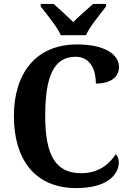

<svg xmlns="http://www.w3.org/2000/svg" viewBox="-20 -951 666 981"><path d="M291 -771H419C439 -816 493 -880 522 -918V-931H456C430 -907 382 -867 354 -838C326 -867 280 -907 254 -931H188V-918C217 -880 271 -816 291 -771ZM369 10C537 10 587 -66 587 -121C587 -137 581 -155 572 -163C540 -117 490 -66 394 -66C261 -66 211 -163 211 -358C211 -551 250 -661 366 -661C445 -661 470 -589 470 -524C547 -524 588 -559 588 -608C588 -672 517 -724 374 -724C162 -724 51 -575 51 -358C51 -137 158 10 369 10Z"/></svg>

Font: Noto Serif Georgian SemiCondensed Bold
Style: Regular
Weight: 700
Width: 4
Designer: Monotype Design Team, Akaki Razmadze
Foundry: Google LLC
Version: Version 2.003